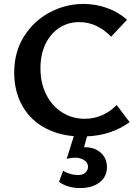

<svg xmlns="http://www.w3.org/2000/svg" viewBox="-20 -685 703 973"><path d="M522 162Q522 210 485 239Q448 268 386 268Q321 268 279 236L300 180Q314 190 334.5 196Q355 202 374 202Q400 202 413 189.5Q426 177 426 160Q426 139 406.5 126.5Q387 114 359 114Q341 114 318 120L354 5Q262 -3 193.5 -45Q125 -87 88.5 -157.5Q52 -228 52 -317Q52 -422 102 -501Q152 -580 232.5 -622.5Q313 -665 403 -665Q464 -665 521 -645Q578 -625 624 -585L543 -499Q472 -573 381 -573Q326 -573 281.5 -544.5Q237 -516 211 -463Q185 -410 185 -339Q185 -264 214.5 -205.5Q244 -147 295.5 -115Q347 -83 409 -83Q457 -83 499 -102Q541 -121 571 -153L637 -66Q544 1 421 6L406 61H409Q459 61 490.5 89Q522 117 522 162Z"/></svg>

Font: Ysabeau Infant
Style: Bold
Weight: 700
Designer: Christian Thalmann (Catharsis Fonts)
Version: Version 0.003